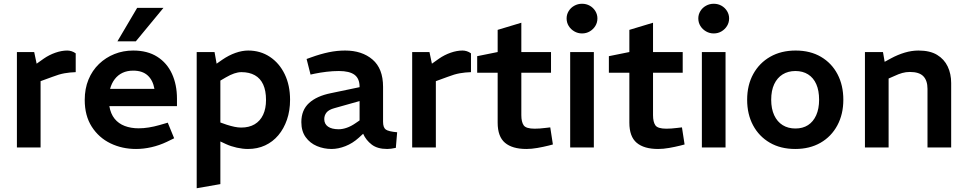

<svg xmlns="http://www.w3.org/2000/svg" viewBox="-20 -785 5146 1022"><path d="M70 0V-508H162L175 -446L213 -473Q242 -493 275 -504.5Q308 -516 338 -516Q349 -516 360.5 -512.5Q372 -509 383 -501V-401Q352 -400 323.5 -395Q295 -390 259 -376L196 -353V0Z M704 8Q630 8 568 -22Q506 -52 468.5 -110.5Q431 -169 431 -253Q431 -313 451 -361.5Q471 -410 507 -444.5Q543 -479 589.5 -497.5Q636 -516 689 -516Q765 -516 817 -483Q869 -450 895.5 -392Q922 -334 922 -260V-220H562Q569 -179 590 -153Q611 -127 644 -114.5Q677 -102 718 -102Q744 -102 772 -106.5Q800 -111 828 -119L873 -132L907 -49L868 -30Q828 -11 786 -1.5Q744 8 704 8ZM566 -312H802Q794 -358 766 -383.5Q738 -409 689 -409Q657 -409 632.5 -397.5Q608 -386 591 -364Q574 -342 566 -312ZM605 -565 710 -743H850L703 -565Z M1027 217V-508H1122L1133 -446L1163 -467Q1198 -491 1233.5 -503.5Q1269 -516 1301 -516Q1366 -516 1416.5 -482.5Q1467 -449 1495.5 -390Q1524 -331 1524 -254Q1524 -196 1507.5 -148Q1491 -100 1461.5 -65Q1432 -30 1391 -11Q1350 8 1300 8Q1272 8 1240.5 1Q1209 -6 1183 -18L1153 -32V195ZM1264 -106Q1306 -106 1335.5 -123.5Q1365 -141 1380.5 -174Q1396 -207 1396 -253Q1396 -302 1381 -335Q1366 -368 1336.5 -384.5Q1307 -401 1265 -401Q1247 -401 1226.5 -394Q1206 -387 1182 -373L1153 -356V-133L1187 -121Q1209 -114 1228 -110Q1247 -106 1264 -106Z M1745 8Q1704 8 1667 -7.5Q1630 -23 1607 -55Q1584 -87 1584 -135Q1584 -199 1625 -236.5Q1666 -274 1741 -289L1894 -321V-323Q1894 -367 1867 -387Q1840 -407 1784 -407Q1752 -407 1718.5 -403Q1685 -399 1656 -393L1633 -388L1612 -471L1637 -480Q1687 -498 1730.5 -507Q1774 -516 1817 -516Q1907 -516 1963 -468Q2019 -420 2019 -323V-137Q2019 -106 2033.5 -95.5Q2048 -85 2094 -81L2087 2Q2074 5 2062 6.5Q2050 8 2041 8Q1989 8 1958.5 -15.5Q1928 -39 1913 -73L1890 -52Q1857 -22 1818.5 -7Q1780 8 1745 8ZM1783 -97Q1803 -97 1826 -105Q1849 -113 1872 -129L1894 -144V-247L1759 -209Q1730 -201 1718 -186Q1706 -171 1706 -151Q1706 -125 1726 -111Q1746 -97 1783 -97Z M2174 0V-508H2266L2279 -446L2317 -473Q2346 -493 2379 -504.5Q2412 -516 2442 -516Q2453 -516 2464.5 -512.5Q2476 -509 2487 -501V-401Q2456 -400 2427.5 -395Q2399 -390 2363 -376L2300 -353V0Z M2782 8Q2707 8 2668 -25Q2629 -58 2629 -132V-398H2520V-486L2629 -508V-626L2755 -664V-508H2913V-398H2755V-172Q2755 -136 2767.5 -118Q2780 -100 2826 -100Q2839 -100 2853 -101Q2867 -102 2883 -104L2909 -107L2923 -16L2900 -10Q2872 -3 2840.5 2.5Q2809 8 2782 8Z M3015 0V-508H3141V0ZM3078 -607Q3056 -607 3037 -618Q3018 -629 3007 -647Q2996 -665 2996 -687Q2996 -708 3007 -726Q3018 -744 3037 -754.5Q3056 -765 3078 -765Q3101 -765 3119.5 -754.5Q3138 -744 3149 -726Q3160 -708 3160 -687Q3160 -665 3149 -647Q3138 -629 3119.5 -618Q3101 -607 3078 -607Z M3483 8Q3408 8 3369 -25Q3330 -58 3330 -132V-398H3221V-486L3330 -508V-626L3456 -664V-508H3614V-398H3456V-172Q3456 -136 3468.5 -118Q3481 -100 3527 -100Q3540 -100 3554 -101Q3568 -102 3584 -104L3610 -107L3624 -16L3601 -10Q3573 -3 3541.5 2.5Q3510 8 3483 8Z M3716 0V-508H3842V0ZM3779 -607Q3757 -607 3738 -618Q3719 -629 3708 -647Q3697 -665 3697 -687Q3697 -708 3708 -726Q3719 -744 3738 -754.5Q3757 -765 3779 -765Q3802 -765 3820.5 -754.5Q3839 -744 3850 -726Q3861 -708 3861 -687Q3861 -665 3850 -647Q3839 -629 3820.5 -618Q3802 -607 3779 -607Z M4213 8Q4135 8 4077.5 -25.5Q4020 -59 3988.5 -118Q3957 -177 3957 -254Q3957 -332 3989.5 -391Q4022 -450 4080 -483Q4138 -516 4215 -516Q4293 -516 4350 -482.5Q4407 -449 4438 -390Q4469 -331 4469 -254Q4469 -177 4437 -117.5Q4405 -58 4347.5 -25Q4290 8 4213 8ZM4214 -101Q4253 -101 4281 -119Q4309 -137 4324.5 -171.5Q4340 -206 4340 -254Q4340 -303 4325 -337Q4310 -371 4281.5 -389Q4253 -407 4214 -407Q4175 -407 4146 -389Q4117 -371 4101 -337Q4085 -303 4085 -254Q4085 -206 4101 -171.5Q4117 -137 4146 -119Q4175 -101 4214 -101Z M4584 0V-508H4680L4689 -456L4722 -474Q4759 -494 4796 -505Q4833 -516 4869 -516Q4930 -516 4968 -493Q5006 -470 5024.5 -431Q5043 -392 5043 -343V0H4917V-312Q4917 -356 4895 -379Q4873 -402 4823 -402Q4802 -402 4782.5 -396.5Q4763 -391 4742 -381L4710 -367V0Z"/></svg>

Font: REM Medium
Style: Regular
Weight: 500
Designer: Octavio Pardo
Foundry: Ashler Design
Version: Version 1.005;gftools[0.9.28]